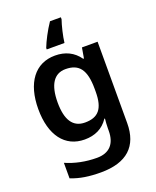

<svg xmlns="http://www.w3.org/2000/svg" viewBox="-179 -868 984 1211"><g transform="rotate(-20 313.0 -263.0)"><path d="M381 -753V-766H308C274 -716 244 -657 228 -616V-606H347C352 -649 368 -716 381 -753ZM263 -552C129 -552 49 -446 49 -270C49 -94 128 10 260 10C328 10 383 -15 420 -71H424C422 -55 420 -24 420 -4V10C420 98 375 145 293 145C217 145 146 130 85 103V207C144 231 208 240 285 240C459 240 546 159 546 4V-542H441L429 -472H424C386 -526 331 -552 263 -552ZM296 -449C387 -449 427 -397 427 -269V-250C427 -134 386 -90 298 -90C217 -90 178 -151 178 -268C178 -387 219 -449 296 -449Z"/></g></svg>

Font: Noto Sans Vithkuqi SemiBold
Style: Regular
Weight: 600
Version: Version 1.001